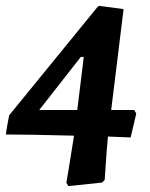

<svg xmlns="http://www.w3.org/2000/svg" viewBox="-37 -530 509 651"><path d="M-12 -107 -6 -139 295 -508 301 -510 382 -499 340 -157H418L425 -145L406 -64L329 -67Q324 -13 321.5 27Q319 67 318 80L309 89L195 101L188 90Q191 75 198 30Q205 -15 214 -70Q62 -74 -17 -74Q-16 -85 -12 -107ZM225 -157 247 -337H237L96 -157Z"/></svg>

Font: Alegreya SC
Style: Bold Italic
Weight: 700
Italic angle: -7°
Designer: Juan Pablo del Peral
Foundry: Huerta Tipografica
Version: Version 2.007; ttfautohint (v1.6)